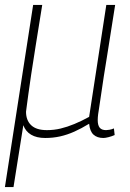

<svg xmlns="http://www.w3.org/2000/svg" viewBox="-21 -552 529 782"><path d="M-1 210 114 -532H151Q136 -437 124.5 -367Q113 -297 106 -248.5Q99 -200 94.5 -168.5Q90 -137 88 -120Q86 -103 85 -97Q85 -62 106 -42Q127 -22 170 -22Q199 -22 226 -28.5Q253 -35 282 -47Q311 -59 342 -76L412 -532H448Q428 -402 414 -317Q400 -232 393 -182Q386 -132 382 -108Q378 -84 377.5 -75Q377 -66 377 -63Q377 -42 385 -32Q393 -22 411 -22Q416 -22 425 -23.5Q434 -25 443 -29L446 -2Q435 3 421.5 6.5Q408 10 400 10Q375 10 360 -3.5Q345 -17 342 -48Q311 -29 282 -16Q253 -3 224 3.5Q195 10 163 10Q128 10 105.5 -3.5Q83 -17 74 -42L34 210Z"/></svg>

Font: Georama ExtraCondensed Thin ExtraLight
Style: Italic
Weight: 250
Italic angle: -9°
Version: Version 1.001